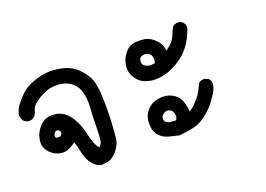

<svg xmlns="http://www.w3.org/2000/svg" viewBox="-75 -457 1151 832"><g transform="rotate(-20 500.0 -40.5)"><path d="M270 193.4Q259.3 191.4 249.8 184.6Q240.2 177.7 231 167Q213.4 145 206.1 109.4Q203.6 96.7 200.4 84.5Q197.3 72.3 193.4 60.5Q158.2 88.9 129.4 85.9Q96.7 82.5 75.2 59.6Q53.2 35.6 55.7 9.3Q57.6 -14.6 66.9 -31.7Q76.2 -48.8 89.8 -62Q104.5 -76.2 123 -80.6Q140.1 -84 160.2 -81.5Q170.4 -80.1 180.4 -75.7Q190.4 -71.3 200 -64Q209.5 -56.6 218 -46.1Q226.6 -35.6 233.9 -22Q249.5 5.4 259.8 50.3Q260.7 55.2 262 60.3Q263.2 65.4 264.6 69.8Q266.1 74.2 267.3 78.4Q268.6 82.5 270 86.4Q271.5 90.3 272.9 93.8Q274.4 97.2 275.9 100.1Q277.3 103 278.8 105.7Q280.3 108.4 281.7 110.8Q283.7 113.3 285.6 115.2Q287.6 117.2 288.3 117.7Q289.1 118.2 289.6 118.2Q290.5 117.7 292 116.2Q302.2 103.5 303.7 89.8Q305.7 73.7 306.6 22Q307.6 -30.8 309.6 -53.7Q311.5 -75.7 309.6 -96.9Q307.6 -118.2 301.8 -135.7Q298.8 -144 294.2 -151.9Q289.6 -159.7 282.7 -167.5Q276.4 -174.8 267.8 -180.4Q259.3 -186 249 -189.9Q227.5 -198.2 201.2 -197.8Q174.8 -197.3 151.4 -187.5Q127 -177.2 105.5 -161.1Q85.4 -146.5 81.5 -132.3Q80.6 -127.4 79.1 -123.3Q77.6 -119.1 75.9 -115.5Q74.2 -111.8 72.3 -108.6Q70.3 -105.5 67.9 -103L67.4 -102.5L66.9 -102.1Q55.2 -91.3 37.6 -92.8H35.2L33.7 -93.8L21 -100.6L19 -102.1L17.6 -103.5Q7.8 -117.2 8.8 -134.3V-135.3L9.3 -136.2Q14.6 -155.8 25.4 -171.9Q36.6 -188 61 -212.4Q86.4 -238.3 133.3 -252.9Q179.7 -267.6 218.8 -263.7Q237.8 -261.7 253.7 -258.1Q269.5 -254.4 282.2 -249Q307.6 -238.8 331.1 -213.4Q336.9 -207 341.8 -200.4Q346.7 -193.8 350.8 -187.5Q355 -181.2 358.4 -174.3Q361.8 -167.5 364.3 -160.6Q374 -133.8 376 -76.7Q377 -48.3 376.7 -20.8Q376.5 6.8 375 33.7Q372.1 87.9 368.7 111.3Q366.7 124 360.6 136.5Q354.5 148.9 344.7 160.2Q338.4 168 332.3 173.3Q326.2 178.7 319.8 182.6Q313.5 186.5 307.1 188.5Q290.5 193.4 271.5 193.4H270.5ZM145 17.1Q150.4 12.7 152.6 9Q154.8 5.4 154.8 1.5Q154.8 -2.4 153.1 -5.4Q151.4 -8.3 146.5 -11.2Q138.7 -15.6 132.8 -10.7Q128.4 -6.8 126.2 -3.2Q124 0.5 123.5 4.9Q122.6 12.2 126 14.6Q130.4 18.1 145 17.1Z M631.8 188.5Q610.4 183.1 588.9 178.2Q565.4 172.9 549.3 157.2Q541.5 149.9 536.4 141.1Q531.2 132.3 528.8 123Q525.4 106.4 526.4 89.4Q527.3 71.8 533.9 57.4Q540.5 43 554.7 29.8Q569.3 15.6 590.8 10.3Q611.8 4.9 632.8 7.3Q644 8.8 654.5 12.9Q665 17.1 674.8 24.4Q696.3 39.1 703.6 70.8Q708.5 89.8 709.5 106Q717.3 101.1 724.1 96.2Q731 91.3 736.3 85.4Q744.1 77.1 750.7 69.6Q757.3 62 762.2 55.7Q772 43 789.1 6.3L790 4.9L791.5 3.4Q802.7 -6.3 819.8 -3.9L821.3 -3.4L822.3 -2.9L833 2L835 2.9L836.4 4.4Q847.2 16.6 844.7 33.7V34.2L844.2 34.7Q840.3 51.8 831.1 66.4Q826.7 73.7 820.6 82.5Q814.5 91.3 806.6 102.1Q804.2 105 801.8 108.4Q799.3 111.8 796.4 115Q793.5 118.2 790.3 121.3Q787.1 124.5 783.9 127.7Q780.8 130.9 777.1 134Q773.4 137.2 769.8 140.6Q766.1 144 762.2 147Q732.9 171.4 699.2 178.7Q667.5 185.5 634.8 188.5H633.3ZM641.1 122.6Q648.9 109.9 647 97.7Q645 83.5 635.5 76.2Q626 68.8 616.2 70.3Q610.4 70.8 605.7 73.2Q601.1 75.7 597.2 79.1Q593.3 83 591.3 87.2Q589.4 91.3 589.4 96.4Q589.4 101.6 590.6 105.2Q591.8 108.9 595.2 111.8Q598.6 115.2 603 117.4Q607.4 119.6 613 120.4Q618.7 121.1 626 121.6Q633.3 122.1 641.1 122.6ZM602.5 -75.2Q586.4 -78.6 571.3 -83.5Q555.2 -89.4 541 -104Q527.3 -119.1 521.5 -136.2Q518.6 -145.5 517.6 -154.5Q516.6 -163.6 517.6 -172.4Q520 -190.4 526.9 -205.3Q533.7 -220.2 547.9 -235.8Q563.5 -253.4 588.9 -255.9Q611.8 -257.8 632.3 -254.9Q654.8 -251.5 675.8 -232.4Q696.3 -213.4 701.7 -193.4Q704.1 -184.6 705.1 -175.3Q730.5 -195.3 738.3 -205.6Q748 -218.8 752.9 -231.9Q758.8 -247.1 766.6 -262.2L767.6 -264.2L769.5 -265.6Q781.2 -274.9 797.9 -273.4H799.8L801.8 -272.5L812.5 -266.6L814 -265.6L814.9 -264.2Q824.7 -253.4 823.2 -237.3V-236.3L822.8 -234.9Q816.9 -217.8 808.6 -200.7Q805.7 -194.3 802 -187.7Q798.3 -181.2 793.7 -174.1Q789.1 -167 783.2 -159.7Q780.8 -156.2 778.1 -153.1Q775.4 -149.9 772.5 -146.7Q769.5 -143.6 766.6 -140.6Q763.7 -137.7 760.5 -134.5Q757.3 -131.3 753.9 -128.7Q750.5 -126 746.8 -123Q743.2 -120.1 739.7 -117.7Q713.9 -98.6 679.2 -85.4Q644 -72.3 603.5 -75.2H603ZM639.2 -142.1Q643.6 -154.8 641.1 -168Q638.7 -182.1 627 -189Q614.7 -195.8 598.6 -191.4Q585 -187.5 583.5 -170.9Q581.5 -153.8 597.7 -145.5Q614.7 -136.2 639.2 -142.1Z"/></g></svg>

Font: NaikaiFont
Style: Bold
Weight: 700
Version: Version 1.89